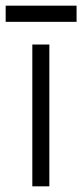

<svg xmlns="http://www.w3.org/2000/svg" viewBox="-35 -657 290 677"><path d="M79 0V-500H139V0ZM-15 -580V-637H235V-580Z"/></svg>

Font: Figtree Light Light
Style: Regular
Weight: 300
Version: Version 2.001;gftools[0.9.30]